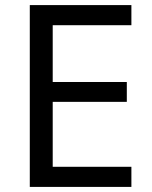

<svg xmlns="http://www.w3.org/2000/svg" viewBox="-20 -734 596 754"><path d="M496 0H97V-714H496V-635H187V-412H478V-334H187V-79H496Z"/></svg>

Font: Noto Sans Javanese
Style: Regular
Weight: 400
Designer: Monotype Design Team
Foundry: Monotype Imaging Inc.
Version: Version 2.004